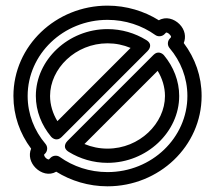

<svg xmlns="http://www.w3.org/2000/svg" viewBox="-20 -630 756 675"><path d="M222 -95.8C261.2 -71.8 307.9 -57.5 358 -57.5C495.8 -57.5 610 -165.7 610 -292.6C610 -345.7 589.8 -395.6 556.6 -435.5C549.7 -443.7 534.2 -451.7 519.7 -437.1L217.4 -134.8C213.2 -130.6 196.6 -111.4 222 -95.8ZM276.9 -123.7 534.3 -381C550.2 -355 560 -323.9 560 -292.6C560 -196.5 470.6 -107.5 358 -107.5C329.1 -107.5 302.1 -113.2 276.9 -123.7ZM196.4 -148C276.9 -228.5 416.4 -368.1 498.7 -450.4C502.9 -454.5 519.5 -473.8 494.1 -489.3C454.9 -513.4 408.1 -527.7 358 -527.7C220.2 -527.7 106 -419.5 106 -292.6C106 -239.5 126.3 -189.5 159.5 -149.6C166.4 -141.4 181.9 -133.5 196.4 -148ZM181.8 -204.1C165.8 -230.2 156 -261.3 156 -292.6C156 -388.7 245.5 -477.7 358 -477.7C386.9 -477.7 413.9 -472 439.1 -461.5C363.9 -386.3 255.9 -278.2 181.8 -204.1ZM77.2 -292.6C77.2 -439.3 202.3 -560.2 358 -560.2C421 -560.2 479.1 -540.4 525.9 -507C536.1 -499.7 550.2 -501.8 558 -509.6C561.3 -512.8 563.9 -515.4 564 -515.6C565.7 -515.7 570.7 -514.7 575.4 -509.9C584.3 -501.1 581.6 -499 577.4 -494.9C568.3 -485.7 567.8 -470.7 576.1 -461C615.4 -414.8 638.8 -356.3 638.8 -292.6C638.8 -145.9 513.7 -25 358 -25C295 -25 237 -44.8 190.2 -78.2C180 -85.4 165.9 -83.3 158 -75.5L151.9 -69.4C150.3 -69.3 145.3 -70.3 140.6 -75.1C135.8 -79.9 134.9 -85.1 135 -86.5L138.7 -90.2C147.8 -99.4 148.2 -114.4 140 -124.1C100.7 -170.3 77.2 -228.8 77.2 -292.6ZM27.2 -292.6C27.2 -223.5 49.8 -160.4 89.4 -107.4C79.6 -83.7 86.9 -58 105.2 -39.7C123.9 -21 152.7 -11.7 177.7 -26.4C229.2 5.7 291.5 25 358 25C539.4 25 688.8 -116.3 688.8 -292.6C688.8 -362.1 666.1 -425.2 626 -478.7C634.6 -499.6 630.8 -525.3 610.8 -545.3C592.1 -563.9 563.2 -573.2 538.5 -558.7C486.9 -590.9 424.5 -610.2 358 -610.2C176.6 -610.2 27.2 -468.9 27.2 -292.6Z"/></svg>

Font: Hi.
Style: Regular
Weight: 400
Designer: Mew Too, Robert Jablonski
Foundry: Cannot Into Space Fonts
Version: Version 1.996